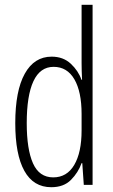

<svg xmlns="http://www.w3.org/2000/svg" viewBox="-20 -780 478 810"><path d="M196.3 9.8Q121.1 9.8 82.8 -59.1Q44.4 -127.9 44.4 -260.3Q44.4 -397 84.5 -469Q124.5 -541 197.8 -541Q246.6 -541 278.6 -511.2Q310.5 -481.4 323.7 -443.4H326.2Q325.2 -463.9 324.7 -480.7Q324.2 -497.6 324.2 -514.2V-759.8H370.6V0H333.5L327.1 -91.8H324.2Q310.1 -52.2 279.5 -21.2Q249 9.8 196.3 9.8ZM204.6 -31.7Q262.2 -31.7 293.2 -84.2Q324.2 -136.7 324.2 -230V-299.3Q324.2 -393.1 293.7 -445.6Q263.2 -498 206.1 -498Q149.4 -498 121.1 -437.5Q92.8 -377 92.8 -260.3Q92.8 -150.4 119.1 -91.1Q145.5 -31.7 204.6 -31.7Z"/></svg>

Font: Open Sans Condensed Light
Style: Regular
Weight: 300
Width: 3
Designer: Monotype Design Team
Foundry: Monotype Imaging Inc.
Version: Version 3.003; ttfautohint (v1.8.4)